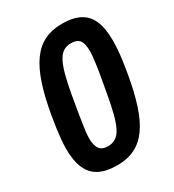

<svg xmlns="http://www.w3.org/2000/svg" viewBox="-173 -798 822 908"><g transform="rotate(-30 238.0 -343.5)"><path d="M200 12Q141 12 103 -7.5Q65 -27 46.5 -68.5Q28 -110 28 -175Q28 -199 30.5 -226Q33 -253 37 -283Q41 -313 47 -347Q63 -441 85.5 -508Q108 -575 138.5 -617Q169 -659 210.5 -679Q252 -699 306 -699Q365 -699 402.5 -679.5Q440 -660 458 -618.5Q476 -577 476 -511Q476 -488 474 -461Q472 -434 468 -404Q464 -374 458 -340Q442 -246 420 -179Q398 -112 367.5 -70Q337 -28 296 -8Q255 12 200 12ZM206 -88Q232 -88 250 -100Q268 -112 281 -138Q294 -164 304.5 -204.5Q315 -245 325 -301Q335 -356 341.5 -393.5Q348 -431 351 -455Q354 -479 355.5 -494Q357 -509 357 -520Q357 -562 343.5 -580Q330 -598 298 -598Q272 -598 254 -586Q236 -574 223 -548Q210 -522 199.5 -482Q189 -442 179 -386Q169 -330 163 -292.5Q157 -255 153.5 -231Q150 -207 148.5 -192.5Q147 -178 147 -167Q147 -126 161 -107Q175 -88 206 -88Z"/></g></svg>

Font: Archivo Condensed
Style: Bold Italic
Weight: 700
Width: 3
Italic angle: -10°
Designer: Hector Gatti
Foundry: Omnibus-Type
Version: Version 2.001